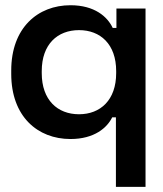

<svg xmlns="http://www.w3.org/2000/svg" viewBox="-20 -532 638 752"><path d="M550 -498.5H436V-422.5H421.5C401 -466.5 350.5 -511.5 256 -511.5C128 -511.5 24 -423 24 -256V-242.5C24 -76 127 12.5 256 12.5C350.5 12.5 400 -32.5 419.5 -72.5H434V200H550ZM289.5 -414C373 -414 435 -359 435 -253.5V-245.5C435 -140 373 -84.5 289.5 -84.5C205.5 -84.5 143.5 -140 143.5 -245.5V-253.5C143.5 -359 205.5 -414 289.5 -414Z"/></svg>

Font: MCL Standard Medium
Style: Regular
Weight: 500
Designer: Květoslav Bartoš
Foundry: Florian Karsten
Version: Version 1.001;Glyphs 3.2.3 (3260)